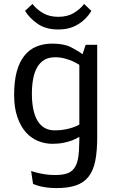

<svg xmlns="http://www.w3.org/2000/svg" viewBox="-20 -731 591 976"><path d="M266.6 225.1Q237.3 225.1 215.1 221.7Q192.9 218.3 177.7 214.4Q159.7 209 147.9 203.6L138.2 138.2Q155.8 144.5 174.3 148.4Q190.9 152.3 212.6 155.5Q234.4 158.7 259.3 158.7Q295.9 158.7 319.6 151.1Q343.3 143.6 357.4 124Q371.6 105 377.2 71.8Q382.8 38.6 383.3 -19V-35.2Q368.2 -25.9 347.2 -17.6Q329.6 -10.7 304.2 -5.4Q278.8 0 246.1 0Q208.5 0 173.8 -14.2Q139.2 -28.3 111.8 -58.1Q85 -88.4 68.4 -135.7Q51.8 -183.1 51.8 -248.5Q51.8 -316.9 64.9 -366.2Q78.1 -415.5 103.5 -447.3Q128.4 -479 164.6 -494.1Q200.7 -509.3 246.6 -509.3Q306.2 -509.3 343.5 -489.7Q380.9 -470.2 399.4 -455.1L415.5 -503.4H474.1V-32.7Q474.1 38.6 464.1 87.6Q454.1 136.7 430.2 167Q406.2 197.8 366.2 211.4Q326.2 225.1 266.6 225.1ZM257.3 -68.4H263.2Q291.5 -68.8 313.7 -73.5Q335.9 -78.1 351.6 -83.5Q370.6 -90.3 383.3 -97.7V-401.4Q366.7 -412.1 347.7 -420.4Q331.1 -427.7 308.8 -433.8Q286.6 -439.9 260.3 -439.9Q227.1 -439.9 204.8 -426.3Q182.6 -412.6 168.5 -388.2Q154.8 -363.8 148.4 -329.6Q142.1 -295.4 142.1 -253.9Q142.1 -211.9 148.9 -177.5Q155.8 -143.1 169.9 -118.7Q199.2 -68.8 257.3 -68.4ZM276.4 -581.1Q211.9 -581.1 170.4 -610.6Q128.9 -640.1 107.4 -675.8L145 -710.9Q166.5 -683.1 198.7 -664.3Q231 -645.5 276.4 -645.5Q322.8 -645.5 355.2 -665Q387.7 -684.6 407.7 -710.9L444.3 -675.8Q432.1 -653.8 409.7 -632.1Q387.2 -610.4 354.2 -595.7Q321.3 -581.1 276.4 -581.1Z"/></svg>

Font: Mako
Style: Regular
Weight: 400
Designer: vernon adams
Foundry: vernon adams
Version: Version 1.100; ttfautohint (v1.8.4.7-5d5b);gftools[0.9.33]